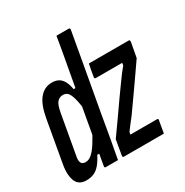

<svg xmlns="http://www.w3.org/2000/svg" viewBox="-192 -890 1002 1040"><g transform="rotate(-30 308.5 -370.0)"><path d="M155 -543Q180 -543 197 -532.5Q214 -522 224 -502Q234 -482 239 -453H264L237 -309Q230 -369 221.5 -400.5Q213 -432 201.5 -443.5Q190 -455 173 -455Q162 -455 152.5 -451Q143 -447 135.5 -438Q128 -429 123 -413.5Q118 -398 114 -377L71 -135Q67 -117 68 -106Q69 -95 73 -89Q77 -83 83.5 -80.5Q90 -78 99 -78Q118 -78 136.5 -93.5Q155 -109 176 -141.5Q197 -174 222 -224L197 -81H172Q156 -49 138.5 -28.5Q121 -8 100.5 1Q80 10 53 10Q31 10 15.5 1.5Q0 -7 -8.5 -24.5Q-17 -42 -19 -69.5Q-21 -97 -14 -134L31 -388Q38 -428 49 -457Q60 -486 75.5 -505Q91 -524 110.5 -533.5Q130 -543 155 -543ZM380 -750Q383 -750 384.5 -748.5Q386 -747 387 -745Q388 -743 387 -739Q373 -662 359 -582Q345 -502 330.5 -423Q316 -344 302.5 -267.5Q289 -191 277 -120Q270 -86 265 -55.5Q260 -25 255 0Q247 0 237 0Q227 0 216.5 0Q206 0 196.5 0Q187 0 179 0Q176 0 174 -1.5Q172 -3 171.5 -5Q171 -7 172 -11Q186 -91 200 -171Q214 -251 228.5 -330.5Q243 -410 257 -490Q271 -570 286 -650Q290 -674 294.5 -699Q299 -724 303 -750Q311 -750 321 -750Q331 -750 341.5 -750Q352 -750 362 -750Q372 -750 380 -750ZM380 -532H629Q632 -532 633.5 -530.5Q635 -529 635.5 -527Q636 -525 636 -521L619 -428Q593 -391 569 -356Q545 -321 522.5 -289.5Q500 -258 479.5 -228.5Q459 -199 438 -170Q424 -152 411 -135.5Q398 -119 385 -101L382 -86H549Q553 -86 555 -83Q557 -80 555 -75Q552 -57 548.5 -38Q545 -19 542 0H292Q289 0 287.5 -1.5Q286 -3 285 -5Q284 -7 285 -11L301 -104Q338 -155 369.5 -200.5Q401 -246 430 -287Q459 -328 486 -365Q499 -383 511 -399Q523 -415 536 -430L538 -445H373Q370 -445 368 -446.5Q366 -448 365.5 -450.5Q365 -453 366 -456Q369 -475 372.5 -494Q376 -513 380 -532Z"/></g></svg>

Font: Rec Mono Linear
Style: Italic
Weight: 400
Italic angle: -10°
Monospace: yes
Version: Version 1.085; ttfautohint (v1.8.4.7-5d5b)